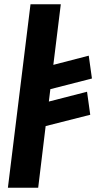

<svg xmlns="http://www.w3.org/2000/svg" viewBox="-20 -880 451 900"><path d="M159 0 194 -289 403 -342 388 -450 209 -404 216 -462 411 -512 396 -619 230 -576 265 -860H123L17 0Z"/></svg>

Font: Ny Stormning
Style: HfKr
Weight: 700
Designer: Robert Jablonski, Mew Too
Foundry: Cannot Into Space Fonts
Version: Version 0.90